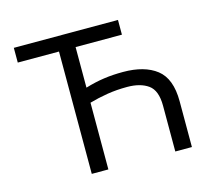

<svg xmlns="http://www.w3.org/2000/svg" viewBox="-103 -856 1107 984"><g transform="rotate(-15 450.5 -363.5)"><path d="M600.9 -727.3V-649.1H355.1V-433.9Q381.4 -441.8 405.7 -447.3Q430 -452.8 454.5 -456.3Q479 -459.9 504.3 -461.5Q529.5 -463.1 556.8 -463.1Q670.1 -463.1 734 -413.4Q798.3 -363.3 798.3 -242.9V0H710.2V-242.9Q710.2 -323.9 668.7 -353.7Q627.1 -383.5 556.8 -383.5Q501.1 -383.5 451.7 -375.5Q402.3 -367.5 355.1 -354V0H267V-649.1H48.3V-727.3Z"/></g></svg>

Font: Inter P
Style: Regular
Weight: 400
Designer: Rasmus Andersson
Foundry: rsms
Version: Version 3.018;git-588b23468